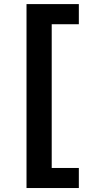

<svg xmlns="http://www.w3.org/2000/svg" viewBox="-20 -768 433 942"><path d="M366.8 154.5H110.1V-747.9H366.8V-649.1H233.7V56.1H366.8Z"/></svg>

Font: Linik Sans SemiBold
Style: Regular
Weight: 600
Designer: Fonts by Rasmus Andersson / Changes by Cristiano Sobral with parts from Marc Monis
Foundry: rsms
Version: Version 3.020; ttfautohint (v1.6)